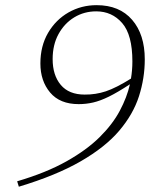

<svg xmlns="http://www.w3.org/2000/svg" viewBox="-20 -700 590 744"><path d="M53 23.5 46.5 2.5Q158.5 -30.5 237 -74.5Q315.5 -118.5 366 -168.5Q416.5 -218.5 444.2 -270.8Q472 -323 483.5 -373.5Q435.5 -342 401.8 -325.5Q368 -309 340.8 -302.8Q313.5 -296.5 285 -296.5Q212 -296.5 174.2 -341.5Q136.5 -386.5 136.5 -454Q136.5 -521.5 166.2 -572.5Q196 -623.5 245.5 -651.8Q295 -680 354.5 -680Q443 -680 492 -623.2Q541 -566.5 541 -470Q541 -397 518.5 -327Q496 -257 441.8 -193.2Q387.5 -129.5 292.5 -74.8Q197.5 -20 53 23.5ZM308 -333.5Q350.5 -333 390.2 -346.2Q430 -359.5 487.5 -395.5Q493 -428.5 493 -462Q493 -565 453.5 -610.5Q414 -656 353 -656Q306 -656 267.8 -632.8Q229.5 -609.5 206.8 -568Q184 -526.5 184 -471Q184 -408.5 215.5 -371Q247 -333.5 308 -333.5Z"/></svg>

Font: Newsreader 16pt Light
Style: Italic
Weight: 300
Italic angle: -17°
Designer: Hugues Gentile
Foundry: Production Type
Version: Version 1.003; ttfautohint (v1.8.3)